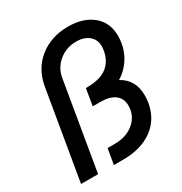

<svg xmlns="http://www.w3.org/2000/svg" viewBox="-167 -834 905 957"><g transform="rotate(-30 285.5 -356.0)"><path d="M359 -712Q447 -712 500 -668Q553 -624 553 -547Q553 -529 550 -509Q542 -459 515 -419Q488 -379 447 -354Q520 -315 520 -224Q520 -204 517 -183Q502 -96 436 -48Q370 0 267 0H213L228 -89H269Q337 -89 380.5 -126Q424 -163 424 -221Q424 -262 395 -284Q366 -306 314 -306H268L281 -386L284 -402H287Q366 -402 406 -433Q446 -464 455 -522Q457 -536 457 -542Q457 -581 430 -604Q403 -627 357 -627Q300 -627 258 -592.5Q216 -558 207 -504L122 0H24L110 -509Q126 -604 194 -658Q262 -712 359 -712Z"/></g></svg>

Font: Oak Sans Medium
Style: Italic
Weight: 500
Italic angle: -9.49998°
Foundry: Erik Kennedy, Walven
Version: Version 1.000